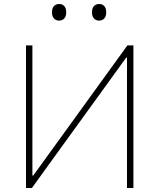

<svg xmlns="http://www.w3.org/2000/svg" viewBox="-20 -940 797 960"><path d="M110 0Q110 -61 110 -117Q110 -173 110 -238V-475Q110 -540.5 110 -596.5Q110 -652.5 110 -713H142Q142 -652.5 142 -596.5Q142 -540.5 142 -475V-62H146L332 -319Q400 -413 471.2 -511.5Q542.5 -610 617 -713H647Q647 -652.5 647 -596.5Q647 -540.5 647 -475V-238Q647 -173 647 -117Q647 -61 647 0H615Q615 -61 615 -117Q615 -173 615 -238V-652H611L425.5 -395.5Q341 -279 271.5 -182.8Q202 -86.5 139.5 0ZM475 -837Q460 -837 450 -847.5Q440 -858 440 -878Q440 -900 450.2 -910Q460.5 -920 476 -920Q492 -920 501.5 -909.5Q511 -899 511 -878Q511 -858 501.2 -847.5Q491.5 -837 475 -837ZM275 -837Q260 -837 250 -847.5Q240 -858 240 -878Q240 -900 250.2 -910Q260.5 -920 276 -920Q292 -920 301.5 -909.5Q311 -899 311 -878Q311 -858 301.2 -847.5Q291.5 -837 275 -837Z"/></svg>

Font: Commissioner Thin
Style: Regular
Weight: 100
Designer: Kostas Bartsokas
Foundry: Kostas Bartsokas
Version: Version 1.001;gftools[0.9.23]